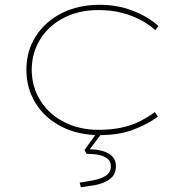

<svg xmlns="http://www.w3.org/2000/svg" viewBox="-20 -553 759 800"><path d="M396 10Q306 10 237 -25Q168 -60 129 -122Q90 -184 90 -263Q90 -341 129.5 -402.5Q169 -464 238 -498.5Q307 -533 396 -533Q467 -533 530 -509.5Q593 -486 640 -445L627 -427Q603 -450 567.5 -469Q532 -488 488 -499.5Q444 -511 390 -511Q309 -511 246.5 -479Q184 -447 148.5 -391Q113 -335 112 -263Q113 -188 150 -131Q187 -74 250 -43Q313 -12 390 -12Q446 -12 489.5 -22Q533 -32 566.5 -49.5Q600 -67 625 -86L638 -67Q593 -34 533.5 -12Q474 10 396 10ZM317 227 312 208Q344 203 374 197Q404 191 423 177.5Q442 164 442 140Q442 120 429 109Q416 98 394 93Q372 88 341 88L332 72L384 0H406L354 69Q406 70 434.5 88Q463 106 463 139Q463 167 449 182.5Q435 198 413.5 207Q392 216 366 220Q340 224 317 227Z"/></svg>

Font: Lexend Giga Thin
Style: Regular
Weight: 250
Version: Version 1.007